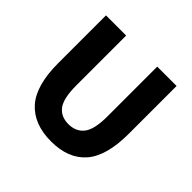

<svg xmlns="http://www.w3.org/2000/svg" viewBox="-166 -818 996 996"><g transform="rotate(45 332.5 -320.0)"><path d="M334 12Q207 12 140 -63Q73 -138 73 -302V-652H221V-287Q221 -191 250 -153Q279 -115 334 -115Q389 -115 419 -153Q449 -191 449 -287V-652H591V-302Q591 -138 525.5 -63Q460 12 334 12Z"/></g></svg>

Font: TypoPRO Source Sans Pro
Style: Bold
Weight: 700
Designer: Paul D. Hunt
Foundry: Adobe Systems Incorporated
Version: Version 2.020;PS 2.000;hotconv 1.0.86;makeotf.lib2.5.63406